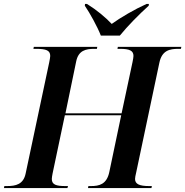

<svg xmlns="http://www.w3.org/2000/svg" viewBox="-45 -951 937 971"><path d="M465 -771H561C600 -819 660 -880 707 -922L708 -931H696C636 -904 564 -862 520 -830C490 -862 445 -900 395 -931H385L384 -922C409 -886 448 -815 465 -771ZM-25 0H296L299 -10H286C239 -10 217 -17 217 -46C217 -52 219 -64 221 -74L283 -368H568L508 -82C495 -18 456 -10 415 -10H402L400 0H721L723 -10H710C660 -10 638 -20 638 -46C638 -52 640 -64 644 -80L761 -634C774 -696 813 -704 857 -704H870L872 -714H551L549 -704H562C610 -704 630 -695 630 -668C630 -663 628 -650 625 -636L570 -378H286L340 -639C351 -696 389 -704 432 -704H445L447 -714H126L124 -704H137C189 -704 209 -696 209 -668C209 -664 207 -650 204 -636L85 -75C74 -18 34 -10 -10 -10H-23Z"/></svg>

Font: Noto Serif Display SemiBold
Style: Italic
Weight: 600
Italic angle: -12°
Designer: Monotype Design Team
Foundry: Monotype Imaging Inc.
Version: Version 2.009